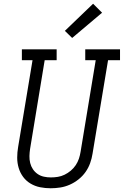

<svg xmlns="http://www.w3.org/2000/svg" viewBox="-20 -999 662 1027"><path d="M251 8Q222 8 194.5 2.5Q167 -3 143.5 -17Q120 -31 104 -52.5Q88 -74 80 -100.5Q72 -127 72 -155.5Q72 -184 77 -213L154 -677H97V-735H283V-677H219L141 -203Q138 -184 137.5 -164.5Q137 -145 141.5 -127Q146 -109 156 -94Q166 -79 181 -68.5Q196 -58 214.5 -54Q233 -50 252 -50Q271 -50 289.5 -53Q308 -56 325.5 -64.5Q343 -73 358.5 -86Q374 -99 385 -115.5Q396 -132 402 -150Q408 -168 411 -187L492 -677H436V-735H622V-677H558L475 -177Q471 -151 462 -126Q453 -101 437.5 -79Q422 -57 400 -39.5Q378 -22 353 -11Q328 0 302 4Q276 8 251 8ZM366 -796 327 -834 478 -979 526 -931Z"/></svg>

Font: Iosevka Slab LtExObl
Style: Regular
Weight: 300
Width: 7
Italic angle: -9°
Monospace: yes
Designer: Belleve Invis
Foundry: Belleve Invis
Version: Version 11.1.0; ttfautohint (v1.8.3)